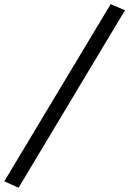

<svg xmlns="http://www.w3.org/2000/svg" viewBox="-145 -742 615 915"><path d="M-56.6 152.8 -124.5 122.1 382.3 -722.2 450.7 -693.4Z"/></svg>

Font: Elstob 18pt
Style: Bold Italic
Weight: 700
Italic angle: -20°
Designer: Peter S. Baker
Version: Version 1.015